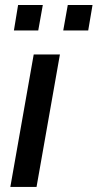

<svg xmlns="http://www.w3.org/2000/svg" viewBox="-20 -742 387 762"><path d="M35.2 -621.1 51.8 -722.2H149.9L131.8 -621.1ZM231 -621.1 249 -722.2H347.2L330.1 -621.1ZM21 0 113.8 -525.9H217.8L125 0Z"/></svg>

Font: Archivo Medium
Style: Italic
Weight: 500
Italic angle: -10°
Designer: Hector Gatti
Foundry: Omnibus-Type
Version: Version 2.001